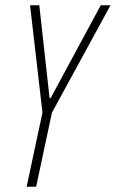

<svg xmlns="http://www.w3.org/2000/svg" viewBox="-20 -708 439 728"><path d="M81 0 141 -281 94 -688H129L168 -336H172L362 -688H399L177 -281L117 0Z"/></svg>

Font: Saira ExtraCondensed Thin
Style: Italic
Weight: 250
Width: 2
Italic angle: -12°
Designer: Hector Gatti with collaboration of the Omnibus-Type team
Foundry: Omnibus-Type
Version: Version 1.101